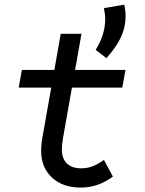

<svg xmlns="http://www.w3.org/2000/svg" viewBox="-20 -812 640 847"><path d="M336.5 15.5Q256.5 15.5 209 -29Q161.5 -73.5 161.5 -146Q161.5 -159.5 163 -175.8Q164.5 -192 168 -210.5L248 -663H339.5L258.5 -206.5Q255.5 -189.5 254.2 -176.2Q253 -163 253 -152Q253 -112.5 275 -91Q297 -69.5 338 -69.5Q365.5 -69.5 389.2 -78.8Q413 -88 438.5 -106.5L478 -33Q444.5 -8.5 409.8 3.5Q375 15.5 336.5 15.5ZM62.5 -425.5 76.5 -503.5H533.5L519.5 -425.5ZM449.5 -555.5 402 -592Q444 -660 444 -726Q444 -750 438.5 -776L528 -791.5Q534 -766 534 -740Q534 -693 514 -649Q494 -605 449.5 -555.5Z"/></svg>

Font: Google Sans Code
Style: Italic
Weight: 400
Italic angle: -10°
Monospace: yes
Designer: Google Sans Code Authors
Foundry: Google LLC
Version: Version 6.000